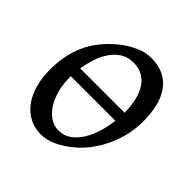

<svg xmlns="http://www.w3.org/2000/svg" viewBox="-135 -565 692 692"><g transform="rotate(45 211.0 -218.5)"><path d="M326.2 -249Q325.2 -322.3 298.1 -361.1Q271 -399.9 221.2 -399.9Q192.9 -399.9 172.1 -386.7Q151.4 -373.5 136.7 -352.1Q122.1 -330.6 113.3 -303.5Q104.5 -276.4 100.1 -249ZM96.2 -205.1Q95.2 -168.9 103.3 -137.9Q111.3 -106.9 125.7 -84Q140.1 -61 159.9 -48.1Q179.7 -35.2 202.1 -35.2Q230.5 -35.2 251.7 -50.8Q272.9 -66.4 287.6 -91.1Q302.2 -115.7 311 -146Q319.8 -176.3 323.2 -205.1ZM396 -272.9Q396 -240.2 388.7 -206.8Q381.3 -173.3 367.2 -141.8Q353 -110.4 332.3 -81.8Q311.5 -53.2 284.2 -30.8Q271.5 -20.5 257.3 -11.2Q243.2 -2 228.5 5.1Q213.9 12.2 198.7 16.1Q183.6 20 168.9 20Q134.8 20 108.2 5.6Q81.5 -8.8 63.2 -33.9Q44.9 -59.1 35.4 -93.5Q25.9 -127.9 25.9 -168Q25.9 -203.1 31.7 -235.6Q37.6 -268.1 50.8 -298.3Q64 -328.6 85.9 -356.4Q107.9 -384.3 140.1 -410.2Q165 -429.7 194.8 -443.4Q224.6 -457 254.9 -457Q293 -457 319.8 -443.4Q346.7 -429.7 363.5 -405.3Q380.4 -380.9 388.2 -347.2Q396 -313.5 396 -272.9Z"/></g></svg>

Font: Gentium Plus CyrE
Style: Italic
Weight: 400
Italic angle: -8°
Designer: J. Victor Gaultney, Annie Olsen, Iska Routamaa, Becca Hirsbrunner
Foundry: SIL International
Version: Version 5.000